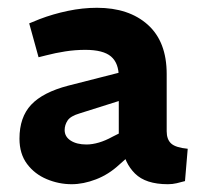

<svg xmlns="http://www.w3.org/2000/svg" viewBox="-20 -730 538 493"><path d="M411 -257Q354 -257 326.5 -284.5Q299 -312 294 -354L285 -376V-532Q285 -568 265 -585Q245 -602 199 -602Q173 -602 147.5 -598Q122 -594 99 -588L79 -583L55 -670L82 -681Q116 -694 154 -702Q192 -710 229 -710Q311 -710 359.5 -666.5Q408 -623 408 -540V-393Q408 -372 419.5 -361.5Q431 -351 462 -348L455 -265Q444 -262 433.5 -259.5Q423 -257 411 -257ZM164 -257Q131 -257 100 -270Q69 -283 49.5 -309Q30 -335 30 -374Q30 -429 60 -461Q90 -493 155 -510L300 -547L299 -475L185 -439Q161 -432 153.5 -420.5Q146 -409 146 -396Q146 -379 161.5 -369Q177 -359 202 -359Q217 -359 234 -364Q251 -369 269 -379L301 -395L322 -339L286 -307Q259 -282 226.5 -269.5Q194 -257 164 -257Z"/></svg>

Font: REM SemiBold
Style: Regular
Weight: 600
Designer: Octavio Pardo
Foundry: Ashler Design
Version: Version 1.005;gftools[0.9.28]